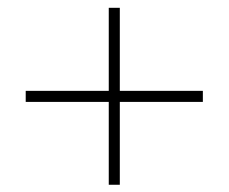

<svg xmlns="http://www.w3.org/2000/svg" viewBox="-20 -500 600 504"><path d="M265.5 -15H294.5V-232.5H512.5V-261.5H294.5V-479.5H265.5V-261.5H47.5V-232.5H265.5Z"/></svg>

Font: HK Grotesk ExtraLight
Style: Italic
Weight: 200
Italic angle: -16°
Designer: Alfredo Marco Pradil
Foundry: Hanken Design Co.
Version: Version 3.001;FEAKit 1.0